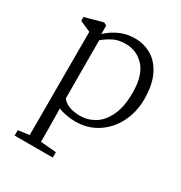

<svg xmlns="http://www.w3.org/2000/svg" viewBox="-187 -697 1020 1081"><g transform="rotate(30 322.5 -156.5)"><path d="M594 -291Q594 -208 559 -139Q524 -70 461.5 -29.5Q399 11 319 11Q263 11 208 -9L210 132V206L312 215V250H64V215L136 205V-466L66 -497V-522L182 -554L201 -544V-489Q231 -519 277 -541Q323 -563 379 -563Q436 -563 484.5 -535.5Q533 -508 563.5 -447.5Q594 -387 594 -291ZM208 -453 209 -76Q222 -56 251 -43.5Q280 -31 325 -30Q376 -30 420 -56.5Q464 -83 491.5 -141.5Q519 -200 519 -290Q519 -403 470 -456.5Q421 -510 349 -510Q302 -510 269.5 -493.5Q237 -477 208 -453Z"/></g></svg>

Font: Martel Light
Style: Regular
Weight: 300
Designer: Dan Reynolds
Foundry: Dan Reynolds
Version: Version 1.001; ttfautohint (v1.1) -l 5 -r 5 -G 72 -x 0 -D la